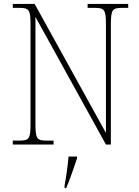

<svg xmlns="http://www.w3.org/2000/svg" viewBox="-20 -734 708 975"><path d="M45 0H252V-20H216C166 -20 160 -31 160 -108V-648L518 0H543V-606C543 -683 549 -694 599 -694H631V-714H425V-694H462C512 -694 518 -683 518 -606V-59L156 -714H45V-694H79C129 -694 135 -683 135 -606V-108C135 -31 129 -20 79 -20H45ZM308 208V221H316C334 182 356 113 371 71V61H328C324 108 317 158 308 208Z"/></svg>

Font: Noto Serif Armenian SemiCondensed Thin
Style: Regular
Weight: 100
Width: 4
Designer: Monotype Design Team
Foundry: Monotype Imaging Inc.
Version: Version 2.008